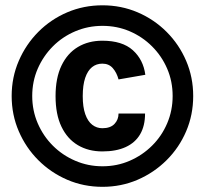

<svg xmlns="http://www.w3.org/2000/svg" viewBox="-20 -698 772 724"><path d="M366.5 6.5Q295.5 6.5 233.5 -20.2Q171.5 -47 124.5 -94Q77.5 -141 50.8 -203Q24 -265 24 -336Q24 -406.5 50.8 -468.5Q77.5 -530.5 124.5 -577.8Q171.5 -625 233.5 -651.5Q295.5 -678 366.5 -678Q437 -678 499 -651.5Q561 -625 608.2 -577.8Q655.5 -530.5 682 -468.5Q708.5 -406.5 708.5 -336Q708.5 -265 682 -203Q655.5 -141 608.2 -94Q561 -47 499 -20.2Q437 6.5 366.5 6.5ZM366.5 -71Q421.5 -71 469.2 -91.8Q517 -112.5 553.5 -148.8Q590 -185 610.5 -233.2Q631 -281.5 631 -336Q631 -391 610.5 -438.8Q590 -486.5 553.5 -523Q517 -559.5 469.2 -580Q421.5 -600.5 366.5 -600.5Q312 -600.5 263.8 -580Q215.5 -559.5 179.2 -523Q143 -486.5 122.2 -438.8Q101.5 -391 101.5 -336Q101.5 -281.5 122.2 -233.2Q143 -185 179.2 -148.8Q215.5 -112.5 263.8 -91.8Q312 -71 366.5 -71ZM366 -127Q313.5 -127 273.8 -150.5Q234 -174 211.8 -220.2Q189.5 -266.5 189.5 -335.5Q189.5 -404 211.8 -450.5Q234 -497 273.8 -520.8Q313.5 -544.5 366 -544.5Q441 -544.5 480.8 -508.8Q520.5 -473 528 -416L427 -398.5Q420 -424.5 405.2 -441.2Q390.5 -458 366 -458Q343.5 -458 327 -444.8Q310.5 -431.5 301.2 -404.2Q292 -377 292 -335.5Q292 -294.5 301.5 -267.5Q311 -240.5 327.8 -227.5Q344.5 -214.5 366 -214.5Q396.5 -214.5 411.8 -230.8Q427 -247 427 -270H527Q527 -223.5 508.5 -191.8Q490 -160 454 -143.5Q418 -127 366 -127Z"/></svg>

Font: Karla ExtraBold
Style: Regular
Weight: 800
Designer: Jonathan Pinhorn
Version: Version 2.001